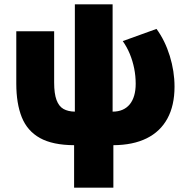

<svg xmlns="http://www.w3.org/2000/svg" viewBox="-20 -660 872 890"><path d="M323.5 210V13Q224 12.5 165.2 -20.2Q106.5 -53 81 -116.5Q55.5 -180 55.5 -272.5V-515H231V-277.5Q231 -226 242 -196.5Q253 -167 274.2 -155Q295.5 -143 327 -142.5V-640H502V-142.5Q528 -142.5 548 -151.2Q568 -160 581.5 -176.5Q595 -193 602 -217Q609 -241 609 -271.5Q609 -308 602 -342.8Q595 -377.5 581.8 -409.8Q568.5 -442 549 -469.5L705.5 -526Q745 -472 767 -400.8Q789 -329.5 789 -258.5Q789 -171 756 -110.5Q723 -50 659.8 -18.8Q596.5 12.5 505.5 13V210Z"/></svg>

Font: Geologica Roman ExtraBold
Style: Regular
Weight: 800
Designer: Sindre Bremnes, Frode Helland
Foundry: Monokrom Skriftforlag AS
Version: Version 1.010;gftools[0.9.28]